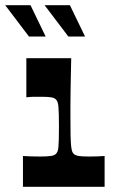

<svg xmlns="http://www.w3.org/2000/svg" viewBox="-56 -716 441 736"><path d="M32 0V-118Q48 -117 63.5 -116.5Q79 -116 96 -116Q124 -116 138 -118Q152 -120 157 -125Q162 -129 164.5 -135.5Q167 -142 168 -153.5Q169 -165 169.5 -183.5Q170 -202 170 -230Q170 -257 169.5 -276Q169 -295 168 -306.5Q167 -318 164.5 -325Q162 -332 157 -336Q152 -341 139.5 -343Q127 -345 104 -345Q88 -345 74.5 -345Q61 -345 45 -343V-493H217Q216 -454 215.5 -422.5Q215 -391 214.5 -365Q214 -339 214 -315.5Q214 -292 214 -269Q214 -226 214.5 -199.5Q215 -173 216.5 -158Q218 -143 220.5 -136Q223 -129 228 -125Q234 -120 246 -118Q258 -116 286 -116Q301 -116 315.5 -116.5Q330 -117 345 -118V0ZM206 -576 115 -696H212L270 -576ZM55 -576 -36 -696H61L119 -576Z"/></svg>

Font: Ojuju ExtraLight
Style: Bold
Weight: 700
Version: Version 1.000